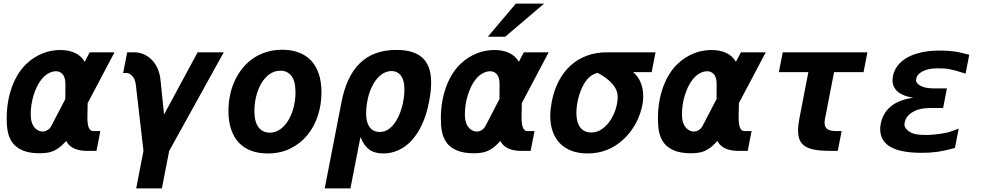

<svg xmlns="http://www.w3.org/2000/svg" viewBox="-20 -837 5458 1065"><path d="M465.3 0Q387.2 0 356 -41Q348.6 -51.3 347.7 -55.2Q338.9 -46.4 332.3 -39.8Q325.7 -33.2 319.8 -27.8Q314 -22.5 307.9 -18.1Q301.8 -13.7 293.9 -8.8Q272 4.4 249.5 8.8Q227.1 13.2 200.7 13.2Q173.3 13.2 148.9 9.3Q124.5 5.4 104 -3.4Q83.5 -12.2 67.4 -26.1Q51.3 -40 40 -60.1Q27.8 -82 22.5 -110.8Q17.1 -139.6 17.1 -179.2Q17.1 -224.6 23.9 -267.6Q30.8 -310.5 44.2 -349.1Q57.6 -387.7 77.6 -421.1Q97.7 -454.6 124 -480.5Q146 -502 169.9 -517.1Q193.8 -532.2 218.3 -541.7Q242.7 -551.3 267.1 -555.4Q291.5 -559.6 314.5 -559.6Q361.8 -559.6 396.7 -543Q431.6 -526.4 449.7 -494.1L477.5 -546.9H615.2L466.3 -265.1L464.8 -190.4Q463.4 -109.9 496.6 -109.9H536.6L515.1 0ZM342.3 -287.6 342.8 -367.2Q343.3 -406.2 328.6 -424.1Q314 -441.9 290 -441.9Q271 -441.9 250 -430.9Q229 -419.9 210.4 -397Q195.8 -378.9 184.6 -355.5Q173.3 -332 165.8 -306.6Q158.2 -281.2 154.3 -255.1Q150.4 -229 150.4 -205.6Q150.4 -183.6 153.3 -169.7Q156.2 -155.8 161.1 -146Q170.4 -127 185.5 -117.2Q200.7 -107.4 216.3 -107.4Q230.5 -107.4 243.7 -115.5Q256.8 -123.5 265.1 -139.2Z M775.9 0 733.4 -367.2Q731 -385.7 725.6 -397.7Q720.2 -409.7 711.4 -418Q705.6 -423.3 698 -427.7Q690.4 -432.1 683.6 -432.1H663.1L685.5 -546.9H724.6Q751 -546.9 775.6 -536.6Q800.3 -526.4 820.1 -507.1Q839.8 -487.8 853 -459.5Q866.2 -431.2 870.1 -394.5L890.1 -202.1L1076.2 -546.9H1221.2L918.5 0L877.9 208H735.4Z M1464.4 14.2Q1414.1 14.2 1373.8 -0.7Q1333.5 -15.6 1305.4 -45.2Q1277.3 -74.7 1262.2 -118.9Q1247.1 -163.1 1247.1 -221.7Q1247.1 -266.1 1255.9 -308.6Q1264.6 -351.1 1282 -388.7Q1299.3 -426.3 1324.7 -458Q1350.1 -489.7 1383.3 -512.7Q1416.5 -535.6 1457.3 -548.3Q1498 -561 1545.9 -561Q1596.2 -561 1636.5 -546.1Q1676.8 -531.2 1704.8 -501.7Q1732.9 -472.2 1748 -428Q1763.2 -383.8 1763.2 -324.7Q1763.2 -257.8 1743.4 -196.5Q1723.6 -135.3 1685.5 -88.4Q1647.5 -41.5 1591.8 -13.7Q1536.1 14.2 1464.4 14.2ZM1476.1 -101.1Q1508.8 -101.1 1535.4 -120.6Q1562 -140.1 1580.6 -171.6Q1599.1 -203.1 1609.1 -243.2Q1619.1 -283.2 1619.1 -324.2Q1619.1 -386.7 1596.7 -415.8Q1574.2 -444.8 1535.6 -444.8Q1501 -444.8 1473.9 -424.8Q1446.8 -404.8 1428.5 -372.8Q1410.2 -340.8 1400.6 -301.3Q1391.1 -261.7 1391.1 -222.7Q1391.1 -160.2 1414.3 -130.6Q1437.5 -101.1 1476.1 -101.1Z M1874 -269.5Q1887.7 -341.3 1913.1 -395.5Q1938.5 -449.7 1976.1 -486.3Q2013.7 -522.9 2064 -541.5Q2114.3 -560.1 2178.2 -560.1Q2230.5 -560.1 2267.1 -548.1Q2303.7 -536.1 2326.9 -512.9Q2350.1 -489.7 2360.8 -456.3Q2371.6 -422.9 2371.6 -380.4Q2371.6 -333 2359.9 -272.5Q2346.2 -202.1 2321.8 -148.7Q2297.4 -95.2 2264.4 -59.1Q2231.4 -22.9 2191.2 -4.4Q2150.9 14.2 2106 14.2Q2056.6 14.2 2027.1 -8.3Q1997.6 -30.8 1979.5 -77.1L1923.8 208H1781.2ZM2085.9 -105Q2109.4 -105 2129.2 -116.5Q2148.9 -127.9 2166 -149.9Q2179.2 -167 2189.7 -189.5Q2200.2 -211.9 2207.8 -237.1Q2215.3 -262.2 2219.2 -288.6Q2223.1 -314.9 2223.1 -339.8Q2223.1 -358.4 2220.9 -372.6Q2218.8 -386.7 2214.4 -397.9Q2205.6 -420.4 2189.5 -431.6Q2173.3 -442.9 2151.4 -442.9Q2128.4 -442.9 2107.2 -430.9Q2085.9 -418.9 2068.4 -397Q2050.8 -375 2037.4 -343.8Q2023.9 -312.5 2017.1 -273.9Q2013.7 -255.4 2012.2 -237.5Q2010.7 -219.7 2010.7 -207Q2010.7 -159.7 2030 -132.3Q2049.3 -105 2085.9 -105Z M2841.3 -816.9H2998L2782.2 -633.3H2686ZM2873.5 0Q2795.4 0 2764.2 -41Q2756.8 -51.3 2755.9 -55.2Q2747.1 -46.4 2740.5 -39.8Q2733.9 -33.2 2728 -27.8Q2722.2 -22.5 2716.1 -18.1Q2710 -13.7 2702.1 -8.8Q2680.2 4.4 2657.7 8.8Q2635.3 13.2 2608.9 13.2Q2581.5 13.2 2557.1 9.3Q2532.7 5.4 2512.2 -3.4Q2491.7 -12.2 2475.6 -26.1Q2459.5 -40 2448.2 -60.1Q2436 -82 2430.7 -110.8Q2425.3 -139.6 2425.3 -179.2Q2425.3 -224.6 2432.1 -267.6Q2439 -310.5 2452.4 -349.1Q2465.8 -387.7 2485.8 -421.1Q2505.9 -454.6 2532.2 -480.5Q2554.2 -502 2578.1 -517.1Q2602.1 -532.2 2626.5 -541.7Q2650.9 -551.3 2675.3 -555.4Q2699.7 -559.6 2722.7 -559.6Q2770 -559.6 2804.9 -543Q2839.8 -526.4 2857.9 -494.1L2885.7 -546.9H3023.4L2874.5 -265.1L2873 -190.4Q2871.6 -109.9 2904.8 -109.9H2944.8L2923.3 0ZM2750.5 -287.6 2751 -367.2Q2751.5 -406.2 2736.8 -424.1Q2722.2 -441.9 2698.2 -441.9Q2679.2 -441.9 2658.2 -430.9Q2637.2 -419.9 2618.7 -397Q2604 -378.9 2592.8 -355.5Q2581.5 -332 2574 -306.6Q2566.4 -281.2 2562.5 -255.1Q2558.6 -229 2558.6 -205.6Q2558.6 -183.6 2561.5 -169.7Q2564.5 -155.8 2569.3 -146Q2578.6 -127 2593.8 -117.2Q2608.9 -107.4 2624.5 -107.4Q2638.7 -107.4 2651.9 -115.5Q2665 -123.5 2673.3 -139.2Z M3239.3 14.2Q3189.9 14.2 3151.4 -0.2Q3112.8 -14.6 3086.4 -41.5Q3060.1 -68.4 3046.1 -106.9Q3032.2 -145.5 3032.2 -193.8Q3032.2 -212.9 3034.4 -232.4Q3036.6 -252 3040.5 -272.9Q3052.7 -335.9 3079.1 -386.7Q3105.5 -437.5 3144.5 -473.1Q3183.6 -508.8 3234.4 -527.8Q3285.2 -546.9 3346.7 -546.9H3616.2L3594.7 -437H3491.7Q3521 -412.1 3534.4 -377.7Q3547.9 -343.3 3547.9 -303.2Q3547.9 -272.5 3540 -240Q3532.2 -207.5 3518.1 -176Q3503.9 -144.5 3483.4 -115.7Q3462.9 -86.9 3437.5 -63.5Q3354 14.2 3239.3 14.2ZM3259.3 -102.1Q3289.6 -102.1 3314.9 -118.4Q3340.3 -134.8 3358.9 -159.9Q3377.4 -185.1 3389.2 -215.3Q3400.9 -245.6 3404.3 -272.9Q3405.3 -278.8 3405.8 -287.1Q3406.2 -295.4 3406.2 -300.8Q3406.2 -328.6 3389.4 -354.7Q3372.6 -380.9 3340.8 -404.3Q3329.6 -412.6 3316.9 -420.4Q3304.2 -428.2 3294.4 -433.1Q3274.9 -427.7 3261.2 -418.5Q3247.6 -409.2 3236.8 -396.5Q3223.1 -380.4 3212.2 -358.4Q3201.2 -336.4 3193.4 -311.8Q3185.5 -287.1 3181.4 -261.2Q3177.2 -235.4 3177.2 -211.4Q3177.2 -192.9 3179.9 -176.5Q3182.6 -160.2 3188.5 -147.5Q3198.7 -124.5 3216.8 -113.3Q3234.9 -102.1 3259.3 -102.1Z M4077.6 0Q3999.5 0 3968.3 -41Q3960.9 -51.3 3960 -55.2Q3951.2 -46.4 3944.6 -39.8Q3938 -33.2 3932.1 -27.8Q3926.3 -22.5 3920.2 -18.1Q3914.1 -13.7 3906.2 -8.8Q3884.3 4.4 3861.8 8.8Q3839.4 13.2 3813 13.2Q3785.6 13.2 3761.2 9.3Q3736.8 5.4 3716.3 -3.4Q3695.8 -12.2 3679.7 -26.1Q3663.6 -40 3652.3 -60.1Q3640.1 -82 3634.8 -110.8Q3629.4 -139.6 3629.4 -179.2Q3629.4 -224.6 3636.2 -267.6Q3643.1 -310.5 3656.5 -349.1Q3669.9 -387.7 3689.9 -421.1Q3710 -454.6 3736.3 -480.5Q3758.3 -502 3782.2 -517.1Q3806.2 -532.2 3830.6 -541.7Q3855 -551.3 3879.4 -555.4Q3903.8 -559.6 3926.8 -559.6Q3974.1 -559.6 4009 -543Q4043.9 -526.4 4062 -494.1L4089.8 -546.9H4227.5L4078.6 -265.1L4077.1 -190.4Q4075.7 -109.9 4108.9 -109.9H4148.9L4127.4 0ZM3954.6 -287.6 3955.1 -367.2Q3955.6 -406.2 3940.9 -424.1Q3926.3 -441.9 3902.3 -441.9Q3883.3 -441.9 3862.3 -430.9Q3841.3 -419.9 3822.8 -397Q3808.1 -378.9 3796.9 -355.5Q3785.6 -332 3778.1 -306.6Q3770.5 -281.2 3766.6 -255.1Q3762.7 -229 3762.7 -205.6Q3762.7 -183.6 3765.6 -169.7Q3768.6 -155.8 3773.4 -146Q3782.7 -127 3797.9 -117.2Q3813 -107.4 3828.6 -107.4Q3842.8 -107.4 3856 -115.5Q3869.1 -123.5 3877.4 -139.2Z M4588.9 0Q4539.6 0 4505.1 -5.4Q4470.7 -10.7 4448.7 -23.9Q4426.8 -37.1 4416.7 -58.6Q4406.7 -80.1 4406.7 -112.3Q4406.7 -127.9 4408.9 -145.8Q4411.1 -163.6 4415 -185.1L4463.9 -437H4300.3L4321.8 -546.9H4791.5L4770 -437H4606.4L4556.2 -178.2Q4555.2 -172.4 4554.4 -167Q4553.7 -161.6 4553.7 -156.2Q4553.7 -131.3 4569.8 -120.6Q4585.9 -109.9 4620.1 -109.9H4648.4L4627 0H4588.9Z M5093.8 10.7Q4974.6 10.7 4918.5 -22.7Q4862.3 -56.2 4862.3 -120.1Q4862.3 -127.4 4863 -135.7Q4863.8 -144 4865.7 -152.3Q4877.9 -211.4 4922.4 -247.6Q4966.8 -283.7 5045.9 -294.9Q4989.7 -303.2 4960.2 -328.1Q4930.7 -353 4930.7 -392.1Q4930.7 -397.9 4931.4 -403.6Q4932.1 -409.2 4933.1 -415Q4939.5 -447.3 4959.7 -473.4Q4980 -499.5 5012.9 -518.1Q5045.9 -536.6 5091.1 -546.6Q5136.2 -556.6 5192.9 -556.6Q5234.4 -556.6 5280.8 -550.8Q5281.7 -550.3 5283.2 -550.3Q5284.7 -550.3 5285.6 -549.8Q5293 -548.8 5310.5 -544.7Q5328.1 -540.5 5356.4 -533.2L5335.9 -428.2L5324.2 -432.1Q5302.2 -439.5 5284.7 -444.3Q5267.1 -449.2 5251.5 -452.4Q5235.8 -455.6 5220 -456.8Q5204.1 -458 5185.5 -458Q5158.2 -458 5137.7 -454.6Q5117.2 -451.2 5098.1 -441.4L5085.9 -434.1Q5065.4 -420.4 5062.5 -400.4Q5062 -397.9 5061.8 -395.3Q5061.5 -392.6 5061.5 -390.6Q5061.5 -382.8 5067.4 -375.7Q5073.2 -368.7 5083 -362.8Q5109.9 -346.7 5158.7 -346.7H5232.4L5211.4 -237.8H5137.7Q5107.9 -237.8 5083 -231.7Q5058.1 -225.6 5041.5 -214.8L5031.7 -208.5Q5003.9 -189 4998 -156.7Q4996.6 -150.9 4996.6 -146.5Q4996.6 -136.2 5003.2 -126.5Q5009.8 -116.7 5021 -108.9Q5038.1 -96.7 5060.3 -92.5Q5082.5 -88.4 5111.8 -88.4Q5138.2 -88.4 5162.8 -90.8Q5187.5 -93.3 5212.9 -97.7Q5223.1 -99.6 5228 -100.6Q5232.9 -101.6 5237.3 -102.5Q5242.7 -104 5257.8 -109.1Q5272.9 -114.3 5297.9 -123.5L5276.9 -16.6Q5274.4 -16.1 5272.5 -15.6Q5270.5 -15.1 5268.1 -14.2Q5243.7 -7.3 5221.4 -2.4Q5199.2 2.4 5178.2 5.4Q5157.2 8.3 5136.5 9.5Q5115.7 10.7 5093.8 10.7Z"/></svg>

Font: Hack
Style: Bold Italic
Weight: 700
Italic angle: -11°
Monospace: yes
Designer: Christopher Simpkins
Foundry: Christopher Simpkins
Version: Version 2.017; ttfautohint (v1.4.1) -l 4 -r 80 -G 350 -x 0 -